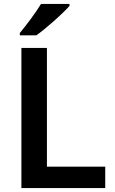

<svg xmlns="http://www.w3.org/2000/svg" viewBox="-20 -958 586 978"><path d="M334 -928V-938H189C162 -893 112 -827 81 -790V-778H165C215 -813 301 -890 334 -928ZM89 0H516V-109H219V-714H89Z"/></svg>

Font: Noto Sans Georgian SemiBold
Style: Regular
Weight: 600
Designer: Monotype Design Team, Akaki Razmadze
Foundry: Google LLC
Version: Version 2.005